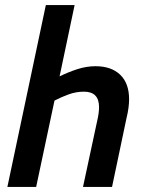

<svg xmlns="http://www.w3.org/2000/svg" viewBox="-20 -734 577 754"><path d="M9 0 160 -714H273L214 -434Q246 -450 282.5 -462Q319 -474 355 -474Q417 -474 452 -440.5Q487 -407 487 -344Q487 -329 484.5 -310Q482 -291 477 -271L420 0H306L362 -261Q365 -273 367 -287.5Q369 -302 369 -313Q369 -374 310 -374Q279 -374 250 -363.5Q221 -353 194 -339L122 0Z"/></svg>

Font: Noto Sans Condensed SemiBold
Style: Italic
Weight: 600
Width: 3
Italic angle: -12°
Designer: Monotype Design Team
Foundry: Monotype Imaging Inc.
Version: Version 2.013; ttfautohint (v1.8.4.7-5d5b)